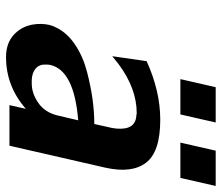

<svg xmlns="http://www.w3.org/2000/svg" viewBox="-68 -638 717 620"><g transform="rotate(90 290.0 -327.5)"><path d="M235 -552 261 -666H375L349 -552ZM440 -552 466 -666H580L554 -552ZM60 -129Q63 -141 69 -152Q86 -187 124.5 -212.5Q163 -238 211.5 -250.5Q260 -263 301 -268.5Q342 -274 380 -274L389 -315Q398 -348 394 -373Q388 -409 350 -410Q348 -411 345 -411Q265 -411 186 -352L161 -332L177 -443Q274 -487 366 -487Q470 -487 505 -441Q540 -395 521 -310L450 0H319L331 -53Q258 11 164 11Q120 11 93 -13Q66 -37 59 -74Q54 -103 60 -129ZM189 -131Q188 -126 188 -117Q187 -97 200.5 -85Q214 -73 238 -72H249Q281 -72 311.5 -93Q342 -114 352 -154L368 -222Q206 -209 189 -131Z"/></g></svg>

Font: Coval
Style: ExtraBold Italic
Weight: 800
Foundry: Context Ltd
Version: Version 001.000